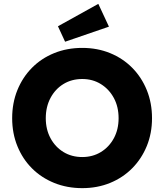

<svg xmlns="http://www.w3.org/2000/svg" viewBox="-20 -964 850 994"><path d="M406 10Q327 10 260.5 -17Q194 -44 145.5 -92.5Q97 -141 70 -207.5Q43 -274 43 -352Q43 -431 70 -497.5Q97 -564 145.5 -613Q194 -662 260.5 -689Q327 -716 406 -716Q484 -716 550 -689Q616 -662 664.5 -613Q713 -564 740 -497.5Q767 -431 767 -352Q767 -274 740 -208Q713 -142 664.5 -93Q616 -44 550 -17Q484 10 406 10ZM406 -151Q460 -151 502.5 -177Q545 -203 569.5 -248.5Q594 -294 594 -352Q594 -411 569.5 -456.5Q545 -502 502.5 -528.5Q460 -555 406 -555Q351 -555 308.5 -529Q266 -503 241.5 -457Q217 -411 217 -352Q217 -294 241.5 -248.5Q266 -203 308.5 -177Q351 -151 406 -151ZM317 -748 280 -828 489 -944 544 -826Z"/></svg>

Font: Readex Pro
Style: Bold
Weight: 700
Designer: Bonnie Shaver-Troup, Thomas Jockin
Foundry: Lexend
Version: Version 1.203; ttfautohint (v1.8.3)